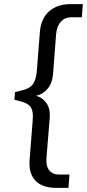

<svg xmlns="http://www.w3.org/2000/svg" viewBox="-20 -732 423 934"><path d="M383 -712 378 -648H326Q296 -648 276.5 -627Q257 -606 253 -567L238 -371Q234 -326 211 -299.5Q188 -273 156 -266Q186 -258 205.5 -231Q225 -204 222 -160L206 37Q203 76 219.5 96.5Q236 117 266 117H318L313 182H254Q186 182 152.5 147Q119 112 124 46L139 -146Q140 -153 140 -166Q140 -200 125.5 -216Q111 -232 76 -240L50 -247L53 -284L81 -291Q121 -299 138 -320Q155 -341 159 -385L174 -576Q179 -642 219 -677Q259 -712 324 -712Z"/></svg>

Font: Muli
Style: Italic
Weight: 400
Italic angle: -4.541°
Designer: Vernon Adams
Foundry: Vernon Adams
Version: Version 2.001